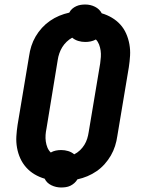

<svg xmlns="http://www.w3.org/2000/svg" viewBox="-20 -793 640 851"><path d="M251 38Q228 38 207.5 28Q187 18 178 -1Q154 -8 133 -20.5Q112 -33 96 -51Q80 -69 70 -91Q60 -113 55.5 -138Q51 -163 52.5 -188.5Q54 -214 58 -240L109 -545Q112 -567 119 -589Q126 -611 138 -631.5Q150 -652 166 -669.5Q182 -687 201.5 -700.5Q221 -714 242.5 -723Q264 -732 287 -737Q292 -747 300 -754Q308 -761 318 -765.5Q328 -770 338 -771.5Q348 -773 358 -773Q381 -773 401 -763Q421 -753 431 -734Q455 -727 476 -714.5Q497 -702 513 -684.5Q529 -667 539 -644.5Q549 -622 553.5 -597Q558 -572 556.5 -546.5Q555 -521 551 -495L500 -190Q497 -168 490 -146Q483 -124 471.5 -104Q460 -84 444 -66Q428 -48 408.5 -34.5Q389 -21 367.5 -12Q346 -3 323 2Q318 11 309.5 18.5Q301 26 291.5 30.5Q282 35 271.5 36.5Q261 38 251 38ZM309 -109Q323 -116 334.5 -127Q346 -138 354 -151Q362 -164 366.5 -178.5Q371 -193 373 -207L424 -512Q426 -526 427 -540.5Q428 -555 426 -569Q424 -583 419 -596Q414 -609 405 -618Q394 -612 382 -609.5Q370 -607 358 -607Q342 -607 327 -611.5Q312 -616 300 -626Q287 -619 275.5 -608Q264 -597 256 -584Q248 -571 243 -556.5Q238 -542 236 -528L186 -223Q183 -209 182 -194.5Q181 -180 183 -166Q185 -152 190 -139.5Q195 -127 205 -117Q215 -123 227 -125.5Q239 -128 251 -128Q267 -128 282 -123.5Q297 -119 309 -109Z"/></svg>

Font: Iosevka Slab HvExObl
Style: Regular
Weight: 900
Width: 7
Italic angle: -9°
Monospace: yes
Designer: Belleve Invis
Foundry: Belleve Invis
Version: Version 11.1.1; ttfautohint (v1.8.3)